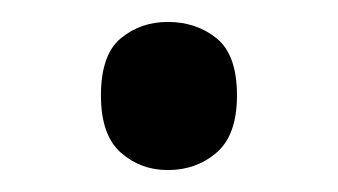

<svg xmlns="http://www.w3.org/2000/svg" viewBox="-20 -141 308 175"><path d="M72 -54Q72 -91 90 -106Q108 -121 133 -121Q159 -121 177.5 -106Q196 -91 196 -54Q196 -18 177.5 -2Q159 14 133 14Q108 14 90 -2Q72 -18 72 -54Z"/></svg>

Font: uhindi85
Style: Book
Weight: 400
Designer: Jelle Bosma - Monotype Design Team
Foundry: Monotype Imaging Inc.
Version: Version 2.003